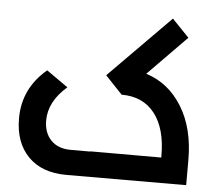

<svg xmlns="http://www.w3.org/2000/svg" viewBox="-50 -753 939 811"><g transform="rotate(5 419.0 -347.5)"><path d="M559 -454Q655 -424 711.5 -332.5Q768 -241 768 -107V0L260 1Q156 1 98 -58Q40 -117 40 -220Q40 -347 141 -432L232 -368Q155 -301 155 -221Q155 -169 185 -137.5Q215 -106 269 -106H350Q352 -107 355 -107H653V-115Q653 -230 603.5 -293.5Q554 -357 463 -357L391 -433L651 -696L723 -621Z"/></g></svg>

Font: Montserrat-Arabic
Style: Regular
Weight: 400
Designer: Mohamed Gaber
Foundry: Kief Type Foundry
Version: Version 5.008;PS 005.008;hotconv 1.0.88;makeotf.lib2.5.64775